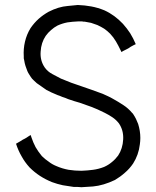

<svg xmlns="http://www.w3.org/2000/svg" viewBox="-20 -739 630 777"><path d="M519.5 -276.4Q525.4 -267.6 530.3 -257.8Q535.2 -247.1 539.1 -237.3Q547.9 -209 547.9 -180.7Q547.9 -168 545.9 -154.3Q541 -112.3 518.6 -77.1Q503.9 -55.7 485.4 -40Q466.8 -23.4 445.3 -10.7Q398.4 11.7 356.4 15.6Q313.5 18.6 309.6 18.6Q302.7 18.6 294.9 17.6Q287.1 17.6 279.3 17.6Q255.9 14.6 234.4 10.7Q211.9 5.9 190.4 -2Q164.1 -12.7 141.6 -27.3Q119.1 -42 99.6 -61.5Q80.1 -83 67.4 -106.4Q53.7 -129.9 44.9 -157.2Q45.9 -158.2 47.9 -159.2Q48.8 -160.2 49.8 -160.2Q55.7 -164.1 61.5 -167Q66.4 -169.9 72.3 -173.8Q76.2 -175.8 80.1 -177.7Q83 -179.7 86.9 -181.6Q90.8 -184.6 95.7 -187.5Q99.6 -189.5 103.5 -192.4Q104.5 -191.4 104.5 -191.4Q105.5 -188.5 107.4 -182.6Q114.3 -162.1 124 -143.6Q134.8 -125 149.4 -107.4Q162.1 -94.7 176.8 -85Q190.4 -74.2 207 -67.4Q231.4 -56.6 257.8 -51.8Q283.2 -47.9 309.6 -47.9Q334 -48.8 356.4 -51.8Q378.9 -54.7 401.4 -63.5Q418.9 -71.3 432.6 -83Q446.3 -93.8 458 -109.4Q476.6 -137.7 478.5 -174.8Q480.5 -211.9 460.9 -240.2Q449.2 -254.9 434.6 -264.6Q419.9 -274.4 404.3 -282.2Q373 -297.9 349.6 -306.6Q327.1 -314.5 302.7 -323.2Q291 -327.1 279.3 -330.1Q267.6 -334 255.9 -337.9Q250 -340.8 244.1 -342.8Q238.3 -344.7 232.4 -346.7Q226.6 -349.6 220.7 -351.6Q213.9 -353.5 208 -356.4Q208 -356.4 208 -356.4Q208 -356.4 208 -356.4Q198.2 -360.4 187.5 -365.2Q177.7 -370.1 168 -375Q163.1 -378.9 158.2 -381.8Q153.3 -384.8 148.4 -388.7Q146.5 -389.6 138.7 -395.5Q131.8 -400.4 128.9 -402.3Q122.1 -408.2 116.2 -414.1Q109.4 -419.9 104.5 -427.7Q100.6 -433.6 97.7 -438.5Q93.8 -444.3 90.8 -451.2Q88.9 -456.1 86.9 -461.9Q85 -466.8 83 -472.7Q81.1 -478.5 80.1 -483.4Q79.1 -489.3 78.1 -494.1Q77.1 -498 76.2 -502.9Q76.2 -506.8 76.2 -510.7Q74.2 -541 81.1 -570.3Q87.9 -599.6 103.5 -625Q118.2 -646.5 136.7 -663.1Q154.3 -678.7 176.8 -691.4Q216.8 -711.9 253.9 -714.8Q291 -718.8 294.9 -718.8Q323.2 -717.8 349.6 -712.9Q376 -708 402.3 -697.3Q423.8 -687.5 442.4 -673.8Q460.9 -660.2 477.5 -642.6Q494.1 -624 506.8 -604.5Q519.5 -584 529.3 -560.5Q528.3 -559.6 526.4 -558.6Q525.4 -558.6 523.4 -557.6Q518.6 -554.7 512.7 -551.8Q506.8 -548.8 502 -544.9Q498 -543 495.1 -541Q491.2 -539.1 487.3 -537.1Q484.4 -536.1 477.5 -532.2Q471.7 -528.3 471.7 -528.3Q469.7 -531.2 467.8 -536.1Q459 -554.7 449.2 -571.3Q439.5 -587.9 425.8 -602.5Q414.1 -614.3 401.4 -623Q388.7 -630.9 374 -637.7Q361.3 -642.6 348.6 -646.5Q335.9 -649.4 322.3 -651.4Q319.3 -651.4 317.4 -651.4Q315.4 -651.4 312.5 -652.3Q310.5 -652.3 305.7 -652.3Q300.8 -652.3 294.9 -652.3Q273.4 -651.4 252.9 -648.4Q232.4 -644.5 212.9 -635.7Q198.2 -627.9 186.5 -617.2Q174.8 -607.4 165 -593.8Q146.5 -566.4 144.5 -530.3Q141.6 -494.1 161.1 -465.8Q172.9 -449.2 191.4 -439.5Q209 -429.7 226.6 -420.9Q267.6 -403.3 310.5 -389.6Q353.5 -375 395.5 -359.4Q406.2 -354.5 417 -349.6Q427.7 -344.7 437.5 -338.9Q459 -327.1 479.5 -313.5Q499 -300.8 514.6 -282.2Q516.6 -280.3 517.6 -279.3Q518.6 -277.3 519.5 -276.4Z"/></svg>

Font: LeFont
Style: Light
Weight: 300
Designer: Leryon MEDIA
Version: Version 1.0